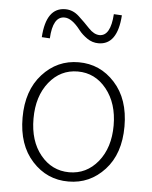

<svg xmlns="http://www.w3.org/2000/svg" viewBox="-52 -754 639 809"><g transform="rotate(5 267.5 -349.0)"><path d="M342.8 -579.1Q316.9 -579.1 294.9 -594.2Q272.9 -609.4 259.3 -627Q222.2 -675.3 190.9 -674.8Q142.1 -674.8 137.2 -582L103 -584Q110.8 -710 191.9 -710Q224.1 -710 250 -686Q275.9 -662.1 298.3 -638.2Q320.8 -614.3 344.2 -613.8Q391.1 -613.8 397 -707L431.2 -705.1Q422.9 -579.1 342.8 -579.1ZM267.1 -26.9Q340.3 -26.9 388.7 -85.9Q437 -145.5 437 -239.3Q437 -333 388.7 -393.1Q340.3 -453.1 267.1 -453.1Q193.8 -453.1 146 -393.6Q98.1 -334 98.1 -239.3Q98.1 -144.5 146 -85.9Q193.8 -27.3 267.1 -26.9ZM482.9 -239.3Q482.9 -123.5 420.4 -55.7Q357.9 12.2 267.6 12.2Q176.8 12.7 114.3 -55.7Q51.8 -124 51.8 -239.3Q51.8 -354.5 114.3 -423.3Q176.8 -492.2 267.6 -492.2Q358.4 -492.2 420.4 -423.8Q482.9 -355.5 482.9 -239.3Z"/></g></svg>

Font: SourceSansPro-Light
Style: Regular
Weight: 300
Designer: Paul D. Hunt
Foundry: Adobe Systems Incorporated
Version: Version 2.020;PS 2.0;hotconv 1.0.86;makeotf.lib2.5.63406